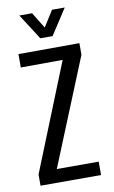

<svg xmlns="http://www.w3.org/2000/svg" viewBox="-87 -815 510 862"><g transform="rotate(-10 167.5 -384.5)"><path d="M26 0V-51L222 -539L31 -538V-599L309 -600V-547L111 -61H302V0ZM65 -769H123L168 -696L214 -769H272L196 -652H140Z"/></g></svg>

Font: Big Shoulders Text
Style: Regular
Weight: 400
Designer: Patric King
Foundry: XO Type Co
Version: Version 1.000; ttfautohint (v1.8.2)